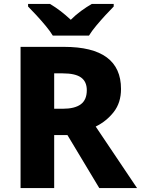

<svg xmlns="http://www.w3.org/2000/svg" viewBox="-20 -951 713 971"><path d="M304 -714Q592 -714 592 -501Q592 -432 555.5 -385Q519 -338 464 -311L673 0H482L321 -268H254V0H84V-714ZM297 -580H254V-401H297Q358 -401 388.5 -423.5Q419 -446 419 -495Q419 -538 390 -559Q361 -580 297 -580ZM247 -771Q233 -794 210.5 -821Q188 -848 164.5 -873.5Q141 -899 122 -918V-931H233Q260 -915 285.5 -895.5Q311 -876 338 -851Q363 -876 390.5 -896Q418 -916 444 -931H555V-918Q537 -900 513.5 -874.5Q490 -849 467 -821.5Q444 -794 430 -771Z"/></svg>

Font: Noto Sans ExtraBold
Style: Regular
Weight: 800
Designer: Monotype Design Team
Foundry: Monotype Imaging Inc.
Version: Version 2.007